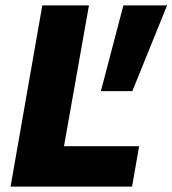

<svg xmlns="http://www.w3.org/2000/svg" viewBox="-20 -688 636 708"><path d="M19 0 136 -668H308L216 -149H493L467 0ZM352 -352 435 -668H596L468 -352Z"/></svg>

Font: Gantari ExtraBold
Style: Italic
Weight: 800
Italic angle: -10°
Designer: Anugrah Pasau
Foundry: Lafontype
Version: Version 1.000